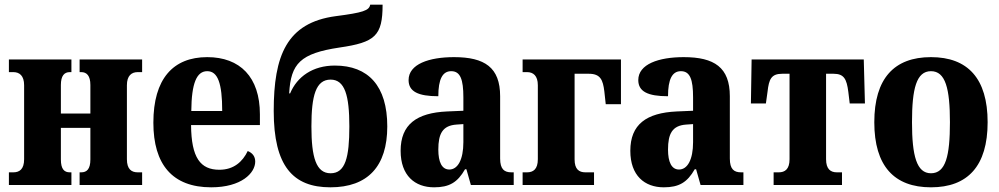

<svg xmlns="http://www.w3.org/2000/svg" viewBox="-20 -790 4267 820"><path d="M18 0H285V-54H278C255 -54 240 -67 240 -109V-244H366V-109C366 -67 350 -54 327 -54H320V0H587V-54H568C542 -54 522 -67 522 -110V-426C522 -467 542 -482 568 -482H587V-536H320V-482H327C350 -482 366 -467 366 -427V-305H240V-427C240 -467 255 -482 278 -482H285V-536H18V-482H37C63 -482 83 -467 83 -426V-110C83 -67 63 -54 37 -54H18Z M882 10C1011 10 1070 -51 1070 -100C1070 -122 1058 -137 1038 -145C1016 -99 978 -65 917 -65C836 -65 797 -116 796 -256H1090V-302C1090 -461 1005 -546 865 -546C719 -546 635 -453 635 -266C635 -88 716 10 882 10ZM929 -316H797C798 -435 820 -486 865 -486C910 -486 929 -435 929 -316Z M1391 10C1551 10 1634 -80 1634 -250C1634 -423 1553 -510 1410 -510C1316 -510 1249 -463 1219 -391H1215C1222 -519 1263 -562 1430 -587C1582 -609 1614 -637 1614 -770H1561C1557 -745 1530 -736 1414 -721C1204 -693 1149 -552 1149 -316C1149 -81 1231 10 1391 10ZM1392 -50C1330 -50 1310 -118 1310 -250C1310 -382 1329 -450 1392 -450C1453 -450 1472 -382 1472 -250C1472 -118 1455 -50 1392 -50Z M1834 10C1899 10 1934 -11 1966 -67H1972L1991 0H2174V-54H2164C2134 -54 2116 -67 2116 -113V-379C2116 -502 2050 -546 1919 -546C1812 -546 1725 -516 1725 -448C1725 -399 1766 -379 1852 -379C1852 -452 1870 -486 1907 -486C1946 -486 1959 -451 1959 -374V-317L1889 -314C1760 -308 1691 -259 1691 -146C1691 -40 1752 10 1834 10ZM1899 -66C1867 -66 1852 -98 1852 -151C1852 -219 1870 -254 1930 -258L1959 -260V-183C1959 -108 1935 -66 1899 -66Z M2212 0H2517V-54H2480C2453 -54 2434 -67 2434 -109V-475H2495C2545 -475 2555 -448 2561 -400L2567 -345H2632V-536H2212V-482H2231C2257 -482 2277 -467 2277 -426V-110C2277 -67 2257 -54 2231 -54H2212Z M2815 10C2880 10 2915 -11 2947 -67H2953L2972 0H3155V-54H3145C3115 -54 3097 -67 3097 -113V-379C3097 -502 3031 -546 2900 -546C2793 -546 2706 -516 2706 -448C2706 -399 2747 -379 2833 -379C2833 -452 2851 -486 2888 -486C2927 -486 2940 -451 2940 -374V-317L2870 -314C2741 -308 2672 -259 2672 -146C2672 -40 2733 10 2815 10ZM2880 -66C2848 -66 2833 -98 2833 -151C2833 -219 2851 -254 2911 -258L2940 -260V-183C2940 -108 2916 -66 2880 -66Z M3284 0H3576V-54H3554C3528 -54 3508 -67 3508 -110V-475H3540C3585 -475 3596 -452 3603 -398L3609 -348H3674L3669 -536H3190L3187 -348H3251L3258 -398C3264 -452 3274 -475 3321 -475H3352V-110C3352 -67 3332 -54 3306 -54H3284Z M3956 10C4113 10 4198 -81 4198 -268C4198 -455 4113 -546 3956 -546C3799 -546 3714 -455 3714 -268C3714 -81 3799 10 3956 10ZM3956 -50C3895 -50 3875 -124 3875 -268C3875 -412 3894 -486 3956 -486C4018 -486 4037 -412 4037 -268C4037 -124 4019 -50 3956 -50Z"/></svg>

Font: Noto Serif Condensed ExtraBold
Style: Regular
Weight: 800
Width: 3
Designer: Monotype Design Team
Foundry: Monotype Imaging Inc.
Version: Version 2.013